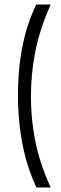

<svg xmlns="http://www.w3.org/2000/svg" viewBox="-20 -730 267 844"><path d="M203 -710Q179 -657 162 -605Q145 -553 135 -502.5Q125 -452 120.5 -403Q116 -354 116 -307Q116 -231 126.5 -160Q137 -89 156.5 -26Q176 37 203 94H140Q109 27 91.5 -40.5Q74 -108 66.5 -176Q59 -244 59 -310Q59 -377 66 -444Q73 -511 90.5 -577.5Q108 -644 139 -710Z"/></svg>

Font: Bricolage Grotesque Condensed ExtraLight
Style: Regular
Weight: 250
Width: 3
Designer: Mathieu Triay
Foundry: Atelier Triay
Version: Version 1.000;gftools[0.9.30]